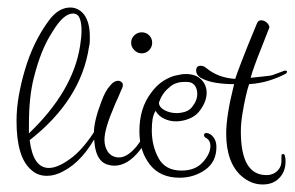

<svg xmlns="http://www.w3.org/2000/svg" viewBox="-20 -469 784 511"><path d="M105 -1Q80 -1 63 -17Q24 -50 24 -147Q24 -180 30 -214Q36 -248 46 -282Q68 -357 109 -413Q135 -449 167 -449Q189 -449 204 -430Q219 -409 219 -373V-360Q219 -356 218.5 -352.5Q218 -349 217 -345Q196 -203 59 -96Q68 -22 110 -22Q133 -22 165 -45Q200 -69 235 -125Q238 -129 239 -129Q242 -129 242 -122Q242 -119 240 -115Q201 -40 148 -13Q126 -1 105 -1ZM57 -114Q174 -226 193 -346Q195 -358 196 -368.5Q197 -379 197 -388Q197 -408 192 -420.5Q187 -433 174 -433Q149 -433 120 -385Q103 -359 91 -328.5Q79 -298 70 -262Q57 -211 57 -139Z M357 -327Q346 -327 337.5 -335.5Q329 -344 329 -355Q329 -367 337.5 -375Q346 -383 357 -383Q369 -383 377 -375Q385 -367 385 -355Q385 -344 377 -335.5Q369 -327 357 -327ZM284 -28Q280 -28 277 -28.5Q274 -29 270 -30Q250 -34 240 -54.5Q230 -75 230 -116Q230 -147 250 -199Q260 -227 273 -241Q283 -254 295 -254Q300 -254 305 -249Q307 -247 307 -243Q307 -237 303 -230L295 -211Q293 -206 290 -200Q287 -194 284 -186Q258 -126 258 -97Q258 -79 267 -65Q278 -50 297 -50Q319 -50 344 -80Q352 -90 359 -102.5Q366 -115 371 -126Q373 -131 376 -131Q383 -131 380 -121Q374 -107 367.5 -93.5Q361 -80 352 -69Q320 -28 284 -28Z M458 4Q406 4 378.5 -31.5Q351 -67 351 -120Q351 -182 383 -223Q406 -255 443 -267Q452 -269 459.5 -270.5Q467 -272 474 -272Q501 -272 515.5 -257.5Q530 -243 530 -222Q530 -197 509 -171Q499 -159 482 -152.5Q465 -146 448 -146Q432 -146 417 -153Q402 -160 394 -174Q388 -164 386 -151.5Q384 -139 384 -122Q384 -81 402 -48Q420 -15 463 -15Q500 -15 520 -37.5Q540 -60 540 -80Q540 -96 528 -102Q523 -105 523 -109Q523 -115 529 -115Q539 -115 547.5 -104.5Q556 -94 556 -78Q556 -38 526 -17Q496 4 458 4ZM450 -168Q461 -168 472.5 -171.5Q484 -175 491 -184Q505 -201 505 -219Q505 -233 498 -242Q491 -251 477 -251H471Q445 -251 429 -235Q411 -220 403 -196Q403 -184 417.5 -176Q432 -168 450 -168Z M679 22Q648 22 622 -1Q582 -37 582 -114Q582 -137 587 -169Q592 -201 603 -245Q579 -245 555.5 -248.5Q532 -252 514 -262Q502 -270 502 -281Q502 -294 514 -294Q522 -294 529 -288Q560 -262 606 -259Q608 -266 622 -303Q636 -340 664 -407Q667 -415 675 -415Q683 -415 690 -409Q697 -402 697 -396L677 -345Q654 -288 647 -262L676 -265Q682 -266 689.5 -266.5Q697 -267 705 -269Q716 -273 722.5 -275.5Q729 -278 732 -279Q736 -281 739 -281Q744 -281 744 -278Q744 -276 741 -273Q720 -262 696 -254.5Q672 -247 643 -245Q639 -234 634 -212Q629 -190 625 -165Q621 -140 621 -119Q621 -3 689 -3Q707 -3 719 -15Q729 -25 729 -40V-49Q729 -57 730 -58Q731 -59 733 -59Q737 -59 738 -55Q740 -49 740 -40Q740 -11 722 6Q706 22 679 22Z"/></svg>

Font: Puppies Play
Style: Regular
Weight: 400
Designer: Robert E. Leuschke
Foundry: Robert E. Leuschke
Version: Version 1.010; ttfautohint (v1.8.3)